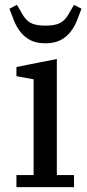

<svg xmlns="http://www.w3.org/2000/svg" viewBox="-20 -774 359 794"><path d="M48 -50H119V-446L48 -459V-497L215 -530V-50H286V0H48ZM168 -595Q130 -595 105.5 -608Q81 -621 64.5 -642Q48 -663 38 -688.5Q28 -714 19 -738L50 -754L71 -718Q85 -692 105.5 -680Q126 -668 168 -668Q210 -668 230.5 -680Q251 -692 265 -718L286 -754L317 -738Q308 -714 298 -688.5Q288 -663 271.5 -642Q255 -621 230 -608Q205 -595 168 -595Z"/></svg>

Font: IBM Plex Serif Text
Style: Regular
Weight: 450
Designer: Mike Abbink, Paul van der Laan, Pieter van Rosmalen
Foundry: Bold Monday
Version: Version 3.001